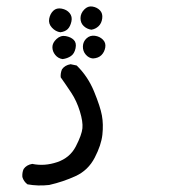

<svg xmlns="http://www.w3.org/2000/svg" viewBox="-20 -260 540 601"><path d="M134 319Q99 323 66 317Q54 308 50 294Q49 280 54 269Q63 256 81 253Q119 261 159 247.5Q199 234 217.5 198Q236 162 238 141.5Q240 121 230 88.5Q220 56 203.5 31Q187 6 170 -18Q169 -31 174 -43Q183 -56 201 -59L220 -55Q255 -21 274.5 26.5Q294 74 299 101.5Q304 129 300.5 161.5Q297 194 276.5 233.5Q256 273 217 291Q178 309 134 319ZM176 -75Q162 -77 153 -88Q144 -99 144 -112.5Q144 -126 157 -138Q170 -150 186 -147Q202 -144 211 -135Q220 -126 216.5 -109Q213 -92 202 -84.5Q191 -77 176 -75ZM271 -77Q258 -78 248.5 -89Q239 -100 239.5 -115Q240 -130 251 -140Q262 -150 277 -148Q292 -146 302 -136Q312 -126 309.5 -111.5Q307 -97 297.5 -87.5Q288 -78 271 -77ZM169 -159Q154 -161 142.5 -173.5Q131 -186 134 -201.5Q137 -217 147 -226.5Q157 -236 173 -233Q189 -230 198 -219Q207 -208 203.5 -192.5Q200 -177 192 -169Q184 -161 169 -159ZM266 -167Q252 -169 242 -178.5Q232 -188 232 -203Q232 -218 243.5 -230Q255 -242 269.5 -239.5Q284 -237 293 -227.5Q302 -218 300 -202.5Q298 -187 288.5 -178Q279 -169 266 -167Z"/></svg>

Font: NaniFont Regular
Style: Regular
Weight: 400
Designer: Nanigashitei
Version: Version 1.036